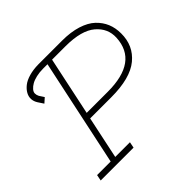

<svg xmlns="http://www.w3.org/2000/svg" viewBox="-149 -744 898 898"><g transform="rotate(-45 300.0 -295.0)"><path d="M590.3 -418.9Q590.8 -337.9 531.5 -289.1Q472.2 -240.2 345.7 -240.2H206.5L162.1 -29.8H259.3L253.4 0H36.1L42 -29.8H131.8L244.6 -560.5H215.8Q191.4 -560.5 170.7 -555.7Q149.9 -550.8 136.7 -543.2Q123.5 -535.6 114.7 -525.6Q106 -515.6 106 -505.4Q106 -495.1 111.3 -484.9L127 -460.9L104 -440.4L85.9 -467.8Q76.2 -482.9 75.2 -499.5Q74.2 -516.1 83 -532Q91.8 -547.9 108.4 -561Q125 -574.2 152.3 -582Q179.7 -589.8 213.4 -590.3H370.6Q428.2 -590.3 471.4 -576.7Q514.6 -563 540 -539.1Q565.4 -515.1 577.9 -485.1Q590.3 -455.1 590.3 -418.9ZM560.5 -419.9Q563.5 -479.5 516.1 -519.8Q468.8 -560.1 364.7 -560.5H274.9L213.4 -270H353Q552.7 -270 560.5 -419.9Z"/></g></svg>

Font: Compagnon Light Italic
Style: Regular
Weight: 400
Italic angle: -12°
Designer: Valentin Papon
Foundry: Velvetyne Type Foundry
Version: Version 1.000;PS 001.000;hotconv 1.0.88;makeotf.lib2.5.64775